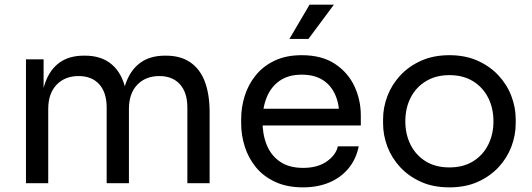

<svg xmlns="http://www.w3.org/2000/svg" viewBox="-20 -790 2296 828"><path d="M92 0V-534H168V-305H156Q156 -383 176.5 -437.5Q197 -492 238 -521Q279 -550 342 -550H346Q409 -550 450.5 -521Q492 -492 512 -437.5Q532 -383 532 -305H504Q504 -383 525 -437.5Q546 -492 587.5 -521Q629 -550 692 -550H696Q759 -550 801 -521Q843 -492 863.5 -437.5Q884 -383 884 -305V0H788V-326Q788 -391 756 -426.5Q724 -462 667 -462Q608 -462 572 -424.5Q536 -387 536 -320V0H440V-326Q440 -391 408 -426.5Q376 -462 319 -462Q260 -462 224 -424.5Q188 -387 188 -320V0Z M1287 18Q1217 18 1166 -6Q1115 -30 1083 -69.5Q1051 -109 1035.5 -158Q1020 -207 1020 -258V-276Q1020 -328 1035.5 -377Q1051 -426 1083 -465.5Q1115 -505 1164.5 -528.5Q1214 -552 1281 -552Q1368 -552 1424.5 -514.5Q1481 -477 1508.5 -418Q1536 -359 1536 -292V-249H1062V-321H1466L1444 -282Q1444 -339 1426 -380.5Q1408 -422 1372 -445Q1336 -468 1281 -468Q1224 -468 1186.5 -442Q1149 -416 1130.5 -371Q1112 -326 1112 -267Q1112 -210 1130.5 -164.5Q1149 -119 1188 -92.5Q1227 -66 1287 -66Q1350 -66 1389.5 -94Q1429 -122 1437 -159H1527Q1516 -104 1483 -64Q1450 -24 1400 -3Q1350 18 1287 18ZM1310 -622H1228L1315 -770H1420Z M1918 18Q1848 18 1795 -6Q1742 -30 1705.5 -69.5Q1669 -109 1650.5 -158Q1632 -207 1632 -258V-276Q1632 -327 1651 -376.5Q1670 -426 1707 -465.5Q1744 -505 1797 -528.5Q1850 -552 1918 -552Q1986 -552 2039 -528.5Q2092 -505 2129 -465.5Q2166 -426 2185 -376.5Q2204 -327 2204 -276V-258Q2204 -207 2185.5 -158Q2167 -109 2130.5 -69.5Q2094 -30 2041 -6Q1988 18 1918 18ZM1918 -68Q1978 -68 2020.5 -94.5Q2063 -121 2085.5 -166Q2108 -211 2108 -267Q2108 -324 2085 -369Q2062 -414 2019.5 -440Q1977 -466 1918 -466Q1860 -466 1817 -440Q1774 -414 1751 -369Q1728 -324 1728 -267Q1728 -211 1750.5 -166Q1773 -121 1815.5 -94.5Q1858 -68 1918 -68Z"/></svg>

Font: SVN-Sora Variable
Style: Regular
Weight: 400
Designer: Jonathan Barnbrook, Julián Moncada
Foundry: Barnbrook Fonts
Version: Version 2.000 - Viet hoa boi STYLEno.1 Fonts